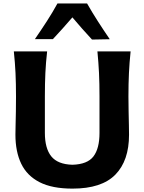

<svg xmlns="http://www.w3.org/2000/svg" viewBox="-20 -1090 845 1124"><path d="M404.3 14.2Q285.2 14.2 211.7 -23.4Q138.2 -61 104.2 -131.6Q70.3 -202.1 70.3 -301.8Q70.3 -323.2 71.3 -359.1Q72.3 -395 73 -438.2Q73.7 -481.4 73.7 -524.9Q73.7 -601.1 70.8 -662.4Q67.9 -723.6 61 -789.1H255.9Q248.5 -723.6 245.6 -662.4Q242.7 -601.1 242.7 -524.9V-312Q242.7 -221.2 280.3 -174.6Q317.9 -127.9 403.8 -125.5Q491.7 -127.9 527.1 -174.3Q562.5 -220.7 562.5 -312V-524.9Q562.5 -601.1 559.6 -662.4Q556.6 -723.6 550.3 -789.1H744.6Q737.8 -723.6 734.9 -662.4Q731.9 -601.1 731.9 -524.9Q731.9 -481.4 732.9 -437.7Q733.9 -394 734.6 -357.9Q735.4 -321.8 735.4 -301.3Q735.4 -149.4 655.3 -67.6Q575.2 14.2 404.3 14.2ZM518.6 -858.4Q488.8 -890.6 460 -923.1Q431.2 -955.6 403.8 -988.3Q347.7 -922.9 289.6 -860.8H184.1Q220.2 -913.1 254.2 -965.6Q288.1 -1018.1 316.4 -1069.8H489.7Q519 -1018.1 553 -965.3Q586.9 -912.6 622.6 -860.4Z"/></svg>

Font: Pinar Bold
Style: Regular
Weight: 700
Designer: Amin Abedi
Version: Version 3.000